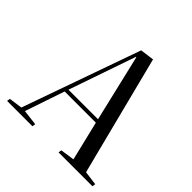

<svg xmlns="http://www.w3.org/2000/svg" viewBox="-187 -901 1066 1066"><g transform="rotate(45 345.5 -368.0)"><path d="M426 -736 606 -30 689 -19 686 0H420L423 -19L506 -31L450 -263H205L126 -30L218 -19L215 0H16L19 -19L98 -30L344 -725ZM213 -285H445L352 -679H349Z"/></g></svg>

Font: Literata 72pt
Style: Italic
Weight: 400
Italic angle: -2°
Designer: Latin by Veronika Burian and Jose Scaglione. Greek by Irene Vlachou. Cyrillic by Vera Evstafieva
Foundry: TypeTogether
Version: Version 3.002